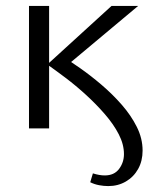

<svg xmlns="http://www.w3.org/2000/svg" viewBox="-20 -434 502 649"><path d="M346 195Q331 195 315 192Q299 189 285 182L294 152Q316 159 334 159Q366 159 382.5 137Q399 115 399 87Q399 54 381.5 20Q364 -14 334.5 -48Q305 -82 270.5 -113.5Q236 -145 201.5 -171Q167 -197 140 -216L357 -414H447L190 -199V-244Q216 -228 251 -203.5Q286 -179 323 -147.5Q360 -116 391.5 -80Q423 -44 442.5 -5Q462 34 462 75Q462 110 447 137Q432 164 405.5 179.5Q379 195 346 195ZM78 0V-414H146V0Z"/></svg>

Font: Ysabeau Office
Style: Regular
Weight: 400
Designer: Christian Thalmann (Catharsis Fonts)
Version: Version 2.001;gftools[0.9.30]; featfreeze: tnum,lnum,ss02